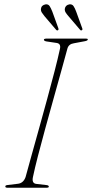

<svg xmlns="http://www.w3.org/2000/svg" viewBox="-20 -881 432 901"><path d="M135 -52Q127.5 -20.5 150.5 -18L198 -12.5Q209 -11.5 209 -5Q209 0 198 0H15.5Q5 0 5 -5.5Q4 -12 17.5 -13L63 -18.5Q89.5 -21 100 -50Q111 -91.5 127.8 -151Q144.5 -210.5 163.5 -279Q182.5 -347.5 201.5 -416.8Q220.5 -486 236.2 -547.2Q252 -608.5 261.5 -652.5Q266.5 -676.5 245.5 -679.5L198.5 -686.5Q186 -688.5 186 -695Q186 -700 202 -700H383Q392 -700 392 -696Q392 -690 377.5 -687.5L327 -678Q302.5 -674.5 296.5 -653.5Q284 -608 266.8 -545.5Q249.5 -483 230 -413.5Q210.5 -344 191.8 -275.5Q173 -207 158 -148.8Q143 -90.5 135 -52ZM337.5 -826.5 366 -748Q368.5 -742 364.5 -739.5Q359.5 -736.5 356 -741L301 -805.5Q293.5 -814 288.5 -821.8Q283.5 -829.5 284 -839Q286.5 -857 305.5 -860.5Q318.5 -862 325 -852.5Q331.5 -843 337.5 -826.5ZM225.5 -826.5 254 -748Q256 -742 252.5 -739.5Q247.5 -736.5 243.5 -741L188.5 -805.5Q181.5 -814 176.5 -821.8Q171.5 -829.5 172 -839Q174 -857 194 -860.5Q206.5 -862 212.8 -852.5Q219 -843 225.5 -826.5Z"/></svg>

Font: Fraunces 72pt Thin
Style: Italic
Weight: 100
Italic angle: -16°
Version: Version 1.000;[b76b70a41]